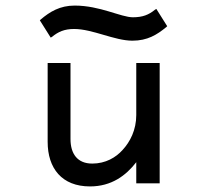

<svg xmlns="http://www.w3.org/2000/svg" viewBox="-20 -658 743 689"><path d="M248 -638C195 -638 159 -616 126 -588L123 -585L162 -523L167 -526C189 -544 211 -554 246 -554C312 -554 391 -512 455 -512C509 -512 543 -533 577 -561L580 -564L541 -626L536 -623C514 -605 492 -596 457 -596C414 -596 339 -638 248 -638ZM151 -149C151 -54 202 11 303 11C380 11 432 -28 469 -76V0H553V-432H469V-245C469 -192 447 -149 420 -120C396 -93 359 -71 311 -71C257 -71 233 -107 233 -159V-432H151Z"/></svg>

Font: Charger Monospace
Style: Regular
Weight: 400
Designer: Jasper
Foundry: Cannot Into Space Fonts
Version: Version 0.980